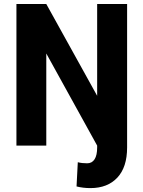

<svg xmlns="http://www.w3.org/2000/svg" viewBox="-20 -731 720 964"><path d="M467.8 -710.9H618.2V9.3Q618.2 108.4 569.1 160.9Q520 213.4 434.1 213.4Q397 213.4 364.3 205.1L370.6 83.5Q391.1 88.9 417.5 88.9Q441.9 88.9 454.8 68.8Q467.8 48.8 467.8 9.3V0L212.4 -462.4V0H62.5V-710.9H212.4L467.8 -250Z"/></svg>

Font: Robert Sans Black
Style: Regular
Weight: 900
Designer: Christian Robertson (extended by Adam Twardoch)
Foundry: Google
Version: Version 12.135;April 2, 2019;FontCreator 11.5.0.2425 64-bit;